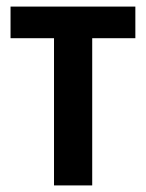

<svg xmlns="http://www.w3.org/2000/svg" viewBox="-20 -563 443 583"><path d="M144 0V-447H12V-543H391V-447H260V0Z"/></svg>

Font: Noto Sans Condensed SemiBold
Style: Regular
Weight: 600
Width: 3
Designer: Monotype Design Team
Foundry: Monotype Imaging Inc.
Version: Version 2.013; ttfautohint (v1.8.4.7-5d5b)